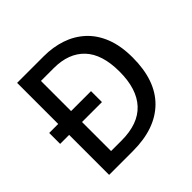

<svg xmlns="http://www.w3.org/2000/svg" viewBox="-187 -937 1117 1117"><g transform="rotate(-45 371.5 -378.5)"><path d="M101 0V-329H27V-419H101V-757H320Q396 -757 461.5 -735Q527 -713 576.5 -667.5Q626 -622 653.5 -552Q681 -482 681 -386Q681 -197 581 -98.5Q481 0 297 0ZM207 -90H293Q431 -90 500 -164.5Q569 -239 569 -382Q569 -525 502 -596Q435 -667 312 -667H207V-419H371V-329H207Z"/></g></svg>

Font: Menbere
Style: Regular
Weight: 400
Designer: Aleme Tadesse
Foundry: Sorkin Type Co
Version: Version 1.000